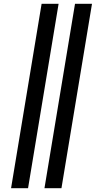

<svg xmlns="http://www.w3.org/2000/svg" viewBox="-20 -843 540 1006"><path d="M213 143 373 -823H462L302 143ZM38 143 198 -823H287L127 143Z"/></svg>

Font: Iosevka Custom
Style: Bold Italic
Weight: 700
Italic angle: -9°
Designer: Belleve Invis
Foundry: Belleve Invis
Version: Version 30.3.1; ttfautohint (v1.8.3)